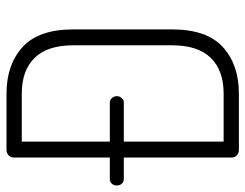

<svg xmlns="http://www.w3.org/2000/svg" viewBox="-104 -668 771 604"><g transform="rotate(-90 282.0 -365.5)"><path d="M492 -521V-210Q492 -101 436.5 -50.5Q381 0 290 0H113Q103 0 96 -6.5Q89 -13 89 -21V-362H21Q12 -362 6.5 -368.5Q1 -375 1 -384Q1 -393 6.5 -399.5Q12 -406 21 -406H89V-710Q89 -718 96 -724.5Q103 -731 113 -731H290Q381 -731 436.5 -680.5Q492 -630 492 -521ZM139 -406H262Q270 -406 276 -399.5Q282 -393 282 -384Q282 -375 276 -368.5Q270 -362 262 -362H139V-48H290Q363 -48 402.5 -88.5Q442 -129 442 -210V-521Q442 -602 402.5 -642.5Q363 -683 290 -683H139Z"/></g></svg>

Font: Dosis
Style: Regular
Weight: 400
Designer: Edgar Tolentino, Pablo Impallari, Igino Marini
Foundry: Edgar Tolentino, Pablo Impallari, Igino Marini
Version: Version 1.007;Glyphs 3.1.1 (3134)